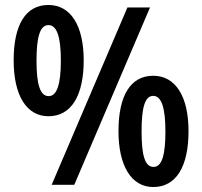

<svg xmlns="http://www.w3.org/2000/svg" viewBox="-20 -744 814 773"><path d="M175 -724C83 -724 35 -644 35 -501C35 -361 86 -276 175 -276C267 -276 317 -359 317 -501C317 -642 264 -724 175 -724ZM584 -714H493L188 0H279ZM175 -643C209 -643 225 -596 225 -500C225 -404 209 -357 176 -357C141 -357 127 -405 127 -500C127 -595 141 -643 175 -643ZM597 -439C506 -439 457 -360 457 -216C457 -76 509 9 597 9C689 9 739 -73 739 -216C739 -357 686 -439 597 -439ZM597 -358C631 -358 646 -307 646 -215C646 -123 633 -72 598 -72C563 -72 550 -120 550 -215C550 -310 563 -358 597 -358Z"/></svg>

Font: Noto Sans Lao Condensed SemiBold
Style: Regular
Weight: 600
Width: 3
Designer: Monotype Design Team
Foundry: Monotype Imaging Inc.
Version: Version 2.003